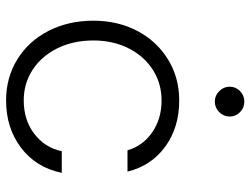

<svg xmlns="http://www.w3.org/2000/svg" viewBox="-116 -697 823 631"><g transform="rotate(90 295.5 -381.5)"><path d="M48 -277Q48 -357 81.5 -421Q115 -485 175 -522Q235 -559 310 -559Q399 -559 462 -513Q525 -467 544 -389H474Q459 -440 414.5 -470.5Q370 -501 310 -501Q254 -501 209 -472Q164 -443 138.5 -392Q113 -341 113 -277Q113 -211 138.5 -159Q164 -107 209 -77.5Q254 -48 310 -48Q374 -48 419.5 -82.5Q465 -117 477 -173H548Q531 -89 466 -39.5Q401 10 310 10Q235 10 175 -27Q115 -64 81.5 -129.5Q48 -195 48 -277ZM265 -725Q265 -745 279.5 -759Q294 -773 314 -773Q334 -773 348.5 -759Q363 -745 363 -725Q363 -705 348.5 -690.5Q334 -676 314 -676Q294 -676 279.5 -690.5Q265 -705 265 -725Z"/></g></svg>

Font: Open Sauce Sans Light
Style: Regular
Weight: 300
Designer: Alfredo Marco Pradil
Foundry: Creative Sauce Fz LLC
Version: Version 1.477